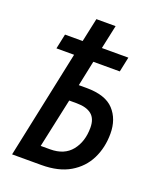

<svg xmlns="http://www.w3.org/2000/svg" viewBox="-139 -834 765 920"><g transform="rotate(20 244.0 -373.5)"><path d="M34 0 150 -550H60L76 -626H166L192 -747H290L264 -626H399L383 -550H248L221 -421H260Q357 -421 400 -374.5Q443 -328 443 -254Q443 -183 414.5 -125.5Q386 -68 328.5 -34Q271 0 183 0ZM197 -85Q269 -85 306 -131Q343 -177 343 -248Q343 -294 317 -315Q291 -336 241 -336H203L149 -85Z"/></g></svg>

Font: Noto Sans Condensed Medium
Style: Italic
Weight: 500
Width: 3
Italic angle: -12°
Designer: Monotype Design Team
Foundry: Monotype Imaging Inc.
Version: Version 2.013; ttfautohint (v1.8.4.7-5d5b)